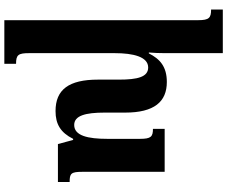

<svg xmlns="http://www.w3.org/2000/svg" viewBox="-101 -699 1047 885"><g transform="rotate(90 422.5 -256.5)"><path d="M772 -112V-492H574V-438C610 -438 620 -429 620 -378V-228C620 -139 606 -75 556 -75C513 -75 499 -127 499 -215V-310C499 -444 449 -502 358 -502C288 -502 252 -471 226 -419H222C224 -443 225 -468 225 -493V-760H24V-706C62 -706 73 -697 73 -647V247H274V193C233 193 225 183 225 133V-262C225 -348 242 -416 291 -416C335 -416 347 -367 347 -281V-185C347 -50 393 11 492 11C552 11 591 -12 620 -70H625L644 0H819V-54C780 -54 772 -60 772 -112Z"/></g></svg>

Font: Noto Serif Armenian Condensed Extra
Style: Regular
Weight: 800
Width: 3
Designer: Monotype Design Team
Foundry: Monotype Imaging Inc.
Version: Version 1.901